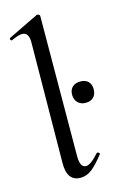

<svg xmlns="http://www.w3.org/2000/svg" viewBox="-118 -775 525 835"><g transform="rotate(-15 144.0 -358.0)"><path d="M78 -76 83 -610Q85 -661 53 -661Q36 -661 4 -646H3Q-1 -646 -3 -651Q-5 -656 -1 -658L137 -725H139Q143 -725 146.5 -722Q150 -719 150 -717L147 -89Q146 -34 174 -34Q195 -34 233 -77Q234 -78 236 -78Q240 -78 243.5 -74.5Q247 -71 245 -69Q214 -29 190 -10Q166 9 138 9Q76 9 78 -76ZM195 -349Q195 -371 208 -383.5Q221 -396 244 -396Q267 -396 279.5 -383.5Q292 -371 292 -349Q292 -326 279.5 -313Q267 -300 244 -300Q222 -300 208.5 -313.5Q195 -327 195 -349Z"/></g></svg>

Font: Cormorant Upright Medium
Style: Regular
Weight: 500
Designer: Christian Thalmann (Catharsis Fonts)
Foundry: Catharsis Fonts
Version: Version 3.302